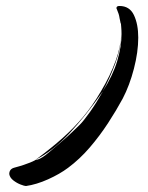

<svg xmlns="http://www.w3.org/2000/svg" viewBox="-20 -598 496 643"><path d="M67 25Q62 25 49 20Q36 15 24.5 6Q13 -3 11 -15Q11 -32 28 -36.5Q45 -41 60 -46Q71 -50 80.5 -53.5Q90 -57 100 -63H101Q109 -63 123 -72Q130 -76 146 -89.5Q162 -103 182 -120Q202 -137 219.5 -153.5Q237 -170 247 -180Q260 -193 281 -222.5Q302 -252 324 -291L323 -290Q268 -211 213 -152Q158 -93 101 -64Q101 -64 102.5 -65.5Q104 -67 106 -68Q153 -103 190 -136Q227 -169 258.5 -206.5Q290 -244 318 -292Q349 -344 367 -393.5Q385 -443 386 -485Q385 -437 366.5 -386.5Q348 -336 324 -292Q358 -345 372.5 -393.5Q387 -442 387 -484Q387 -496 386 -507Q386 -508 386 -509V-507V-506V-507Q385 -513 385 -519L384 -520Q382 -532 378 -545Q380 -540 382 -534Q378 -552 371 -568Q370 -569 370 -571Q370 -578 380 -578Q414 -578 428.5 -547.5Q443 -517 443 -472Q443 -424 428.5 -368Q414 -312 391 -268Q370 -229 342 -186Q314 -143 280.5 -104Q247 -65 208 -36Q180 -15 141 2.5Q102 20 67 25Z"/></svg>

Font: Smooch
Style: Regular
Weight: 400
Designer: Robert E. Leuschke
Foundry: Robert E. Leuschke
Version: Version 1.010; ttfautohint (v1.8.3)